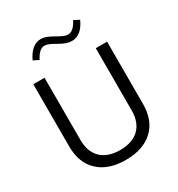

<svg xmlns="http://www.w3.org/2000/svg" viewBox="-207 -1029 1087 1170"><g transform="rotate(-30 336.5 -444.5)"><path d="M184.6 -785.2C204.6 -825.7 227.5 -846.2 252.9 -846.2C268.6 -846.2 291.5 -837.4 321.8 -819.3C361.3 -795.9 389.2 -786.6 414.1 -786.6C459 -786.6 494.6 -815.9 521 -874L482.4 -893.6C462.4 -853 439 -832.5 412.6 -832.5C396.5 -832.5 377.4 -839.8 342.8 -859.9C302.2 -883.8 276.9 -892.6 253.9 -892.6C210 -892.6 173.8 -863.3 146 -804.2ZM516.6 -237.3C516.6 -127.9 451.7 -64 336.4 -64C221.2 -64 156.2 -127.9 156.2 -237.3V-676.3H77.1V-238.8C77.1 -161.1 100.1 -101.1 146 -58.6C191.4 -16.1 254.9 5.4 336.4 5.4C418 5.4 481.4 -16.1 527.3 -58.6C573.2 -101.1 596.2 -161.1 596.2 -238.8V-676.3H516.6Z"/></g></svg>

Font: Estedad Regular
Style: Regular
Weight: 400
Designer: Amin Abedi
Version: Version 7.3